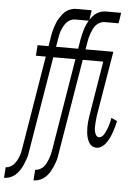

<svg xmlns="http://www.w3.org/2000/svg" viewBox="-93 -782 755 1045"><g transform="rotate(5 284.5 -260.0)"><path d="M-31 215 -27 157Q-15 157 -3 151Q9 145 17.5 135.5Q26 126 32.5 114Q39 102 43.5 90Q48 78 50.5 65.5Q53 53 55 41L138 -462H84L88 -520H148L156 -570Q158 -584 161 -597.5Q164 -611 168.5 -624Q173 -637 178 -650Q183 -663 191 -675.5Q199 -688 208 -699.5Q217 -711 229 -719Q241 -727 254.5 -731Q268 -735 281 -735H365L357 -682Q365 -694 374 -704Q383 -714 394 -721Q405 -728 417.5 -731.5Q430 -735 443 -735H526L517 -677H440Q428 -677 415.5 -671Q403 -665 394.5 -655.5Q386 -646 380 -634Q374 -622 369.5 -610Q365 -598 362 -585.5Q359 -573 357 -561L350 -520H502L444 -173Q442 -161 441 -149.5Q440 -138 439 -126.5Q438 -115 438 -103.5Q438 -92 440 -81Q442 -70 448 -60Q454 -50 465 -50Q473 -50 480 -55.5Q487 -61 491.5 -68.5Q496 -76 499.5 -83.5Q503 -91 506 -98.5Q509 -106 511.5 -113.5Q514 -121 516 -129Q518 -137 520 -145Q522 -153 523 -161L555 -146Q552 -131 547.5 -115.5Q543 -100 538 -85Q533 -70 526 -55Q519 -40 509.5 -26Q500 -12 486 -2Q472 8 456 8Q442 8 431 1Q420 -6 413.5 -18Q407 -30 403.5 -43Q400 -56 398.5 -69.5Q397 -83 397 -97Q397 -111 398 -125.5Q399 -140 401.5 -154Q404 -168 406 -182L452 -462H340L255 50Q253 64 250.5 77.5Q248 91 243.5 104Q239 117 233.5 130Q228 143 221 155.5Q214 168 204 179.5Q194 191 182 199Q170 207 156.5 211Q143 215 130 215L134 157Q146 157 158.5 151Q171 145 179.5 135.5Q188 126 194 114Q200 102 204.5 90Q209 78 212 65.5Q215 53 217 41L300 -462H179L94 50Q92 64 89.5 77.5Q87 91 82 104Q77 117 72 130Q67 143 59.5 155.5Q52 168 42.5 179.5Q33 191 21 199Q9 207 -4.5 211Q-18 215 -31 215ZM189 -520H310L318 -570Q323 -598 331 -625Q339 -652 354 -677H278Q266 -677 254 -671Q242 -665 233.5 -655.5Q225 -646 218.5 -634Q212 -622 207.5 -610Q203 -598 200.5 -585.5Q198 -573 196 -561Z"/></g></svg>

Font: Iosevka HT Light Extended
Style: Italic
Weight: 300
Width: 7
Italic angle: -9°
Monospace: yes
Designer: Belleve Invis
Foundry: Belleve Invis
Version: Version 32.3.0; ttfautohint (v1.8.4)